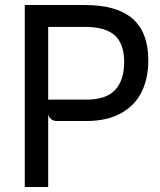

<svg xmlns="http://www.w3.org/2000/svg" viewBox="-20 -747 640 767"><path d="M572.5 -505Q572.5 -436.5 547 -382.2Q521.5 -328 465.5 -295.8Q409.5 -263.5 323 -263.5H208Q194 -263.5 184.2 -271.2Q174.5 -279 172.5 -291.5V0H79V-727H172.5H318Q447 -727 509.8 -672.2Q572.5 -617.5 572.5 -505ZM325.5 -349Q403.5 -349 439.8 -387.5Q476 -426 476 -500Q476 -572 438.2 -605.8Q400.5 -639.5 321 -639.5H172.5V-349Z"/></svg>

Font: SplineSansMono30
Style: Regular
Weight: 400
Designer: Eben Sorkin, Mirko Velimirovic
Foundry: Sorkin Type
Version: Version 1.000